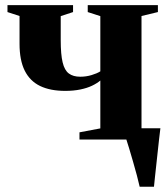

<svg xmlns="http://www.w3.org/2000/svg" viewBox="-20 -532 635 732"><path d="M512.5 180Q508.5 162 501.8 136.5Q495 111 487.2 84.2Q479.5 57.5 472.5 34.2Q465.5 11 461 -2.5L440.5 -43H591.5Q589 -24.5 586.5 -1.2Q584 22 581.2 47.2Q578.5 72.5 575.8 97Q573 121.5 570.8 143Q568.5 164.5 567 180ZM283 0V-27.5L362.5 -42.5V-225Q349.5 -214 330.5 -205Q311.5 -196 286 -190.8Q260.5 -185.5 228.5 -185.5Q171.5 -185.5 132.8 -204.2Q94 -223 74.2 -262.8Q54.5 -302.5 54.5 -365V-471L8.5 -486V-512.5H258.5V-486L211.5 -470.5V-379Q211.5 -324.5 218.8 -294.2Q226 -264 242.5 -251.8Q259 -239.5 286 -239.5Q308.5 -239.5 329.2 -245.8Q350 -252 362.5 -260V-470.5L314.5 -486V-512.5H582V-486L519.5 -471V-42.5L582 -27.5V0Z"/></svg>

Font: Merriweather 120pt ExtraBold
Style: Regular
Weight: 800
Version: Version 2.100